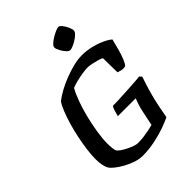

<svg xmlns="http://www.w3.org/2000/svg" viewBox="-265 -1080 1210 1210"><g transform="rotate(-45 340.0 -475.5)"><path d="M282 0Q251 0 217.5 -11.5Q184 -23 154.5 -39.5Q125 -56 104 -73Q83 -90 75 -102Q66 -117 61 -141.5Q56 -166 56 -197Q56 -232 62 -277.5Q68 -323 78 -371.5Q88 -420 101.5 -466Q115 -512 130 -549.5Q145 -587 160 -608Q185 -628 221.5 -648Q258 -668 299.5 -684Q341 -700 381.5 -710Q422 -720 457 -720Q499 -720 539 -710.5Q579 -701 612 -686Q645 -671 665 -654Q656 -616 645.5 -579Q635 -542 624 -515Q613 -488 602 -478Q584 -473 566 -477.5Q548 -482 541 -485L539 -613Q529 -619 508 -625Q487 -631 465.5 -635.5Q444 -640 430 -640Q409 -640 381 -635.5Q353 -631 326 -624.5Q299 -618 278 -609Q259 -576 241 -526.5Q223 -477 209 -420.5Q195 -364 186.5 -309Q178 -254 178 -210Q178 -191 180 -173Q182 -155 186 -144Q193 -134 209 -123Q225 -112 245 -102Q265 -92 284.5 -85Q304 -78 318 -78Q345 -78 370.5 -81.5Q396 -85 418.5 -89.5Q441 -94 458 -99L478 -195Q484 -224 492 -249Q500 -274 506 -288H347Q353 -310 358.5 -328.5Q364 -347 371 -356Q387 -356 419 -357Q451 -358 488.5 -360.5Q526 -363 561 -365Q596 -367 619 -370L632 -355Q626 -337 615.5 -305Q605 -273 594 -232Q583 -191 574 -146L559 -67Q536 -55 491.5 -39Q447 -23 392 -11.5Q337 0 282 0ZM429 -794Q418 -794 404.5 -809.5Q391 -825 380.5 -844.5Q370 -864 370 -878Q370 -887 383.5 -900Q397 -913 415.5 -924Q434 -935 452 -943Q470 -951 479 -951Q490 -951 502.5 -935Q515 -919 524 -899Q533 -879 533 -866Q533 -855 520.5 -842.5Q508 -830 490.5 -819Q473 -808 456 -801Q439 -794 429 -794Z"/></g></svg>

Font: Texturina 12pt SemiBold
Style: Italic
Weight: 600
Italic angle: -11°
Version: Version 1.002